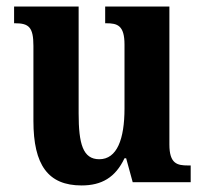

<svg xmlns="http://www.w3.org/2000/svg" viewBox="-20 -556 624 586"><path d="M229 10C290 10 332 -14 360 -73H365L385 0H562V-51H554C521 -51 497 -56 497 -115V-536H301V-485H304C338 -485 360 -479 360 -420V-225C360 -131 337 -70 283 -70C233 -70 220 -117 220 -210V-536H23V-485H26C68 -485 82 -473 82 -416V-187C82 -52 127 10 229 10Z"/></svg>

Font: Noto Serif Devanagari Condensed
Style: Bold
Weight: 700
Width: 3
Designer: Universal Thirst, Indian Type Foundry and the Monotype Design Team
Foundry: Monotype Imaging Inc.
Version: Version 2.004